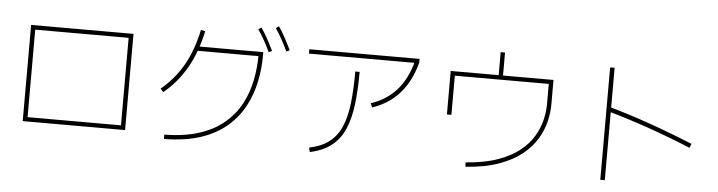

<svg xmlns="http://www.w3.org/2000/svg" viewBox="-51 -1085 5102 1364"><g transform="rotate(5 2500.0 -403.0)"><path d="M135 -17V-703H865V-17ZM167 -48H833V-672H167Z M1146 22 1145 -9Q1293 -11 1398.5 -46.5Q1504 -82 1575 -143.5Q1646 -205 1687 -284Q1728 -363 1745.5 -452Q1763 -541 1763 -631L1772 -623H1320V-654H1795V-631Q1795 -538 1776 -445Q1757 -352 1713.5 -269Q1670 -186 1595.5 -120.5Q1521 -55 1410.5 -17.5Q1300 20 1146 22ZM1111 -309 1091 -333Q1186 -410 1248 -519Q1310 -628 1340 -773L1371 -766Q1308 -468 1111 -309ZM1833 -657Q1814 -698 1792.5 -737Q1771 -776 1745 -813L1767 -827Q1793 -789 1815 -748.5Q1837 -708 1856 -668ZM1958 -672Q1938 -714 1916 -754.5Q1894 -795 1869 -832L1890 -847Q1917 -807 1939 -766Q1961 -725 1981 -684Z M2599 -330 2587 -359Q2696 -395 2767.5 -474Q2839 -553 2873 -681L2884 -672H2119V-703H2905V-676Q2869 -541 2792.5 -455Q2716 -369 2599 -330ZM2186 24 2178 -7Q2267 -25 2322 -68.5Q2377 -112 2406.5 -182Q2436 -252 2447 -350Q2458 -448 2458 -574H2489Q2489 -445 2476.5 -343Q2464 -241 2432 -166Q2400 -91 2340 -43.5Q2280 4 2186 24Z M3297 32 3294 1Q3429 -9 3523 -42.5Q3617 -76 3678 -125Q3739 -174 3773 -232Q3807 -290 3821 -349Q3835 -408 3835 -461V-606H3165V-327H3133V-637H3866V-461Q3866 -405 3851 -341.5Q3836 -278 3799.5 -216.5Q3763 -155 3699 -102.5Q3635 -50 3536 -14Q3437 22 3297 32ZM3475 -626V-801H3506V-626Z M4291 41H4259V-761H4291ZM4882 -270 4870 -241Q4715 -305 4565.5 -357Q4416 -409 4270 -450L4279 -481Q4424 -440 4575 -387Q4726 -334 4882 -270Z"/></g></svg>

Font: Murecho Thin ExtraLight
Style: Regular
Weight: 250
Version: Version 1.010